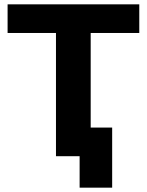

<svg xmlns="http://www.w3.org/2000/svg" viewBox="-20 -720 677 885"><path d="M398 -568V-132H497V145H347V0H238V-568H15V-700H622V-568Z"/></svg>

Font: mBank
Style: Bold
Weight: 700
Designer: Julieta Ulanovsky
Foundry: Julieta Ulanovsky
Version: Version 7.200